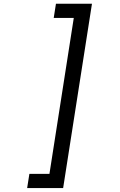

<svg xmlns="http://www.w3.org/2000/svg" viewBox="-20 -832 627 1005"><path d="M272.9 -812.5H461.4L310.5 152.3H122.1L133.8 78.1H238.8L366.2 -738.3H261.2Z"/></svg>

Font: Roboto Mono
Style: Italic
Weight: 400
Designer: Google
Version: Version 2.000985; 2015; ttfautohint (v1.3)